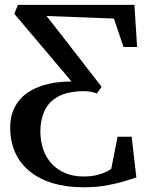

<svg xmlns="http://www.w3.org/2000/svg" viewBox="-20 -763 609 792"><path d="M324.5 9.5Q253.5 9.5 197.5 -7.5Q141.5 -24.5 102.2 -56.5Q63 -88.5 42.5 -134Q22 -179.5 22 -236.5Q22 -278 35.2 -309.2Q48.5 -340.5 72 -363Q95.5 -385.5 127.5 -399.5Q159.5 -413.5 197 -420.5Q215.5 -423.5 235.2 -425.2Q255 -427 275 -427L39 -706L54 -743H534.5L545.5 -569H489.5L450 -686.5L172 -697L236 -615.5L399 -405L379.5 -377Q368.5 -382 354.2 -384.5Q340 -387 322 -387Q255.5 -385.5 217.2 -363.2Q179 -341 162.8 -304Q146.5 -267 146.5 -222Q146.5 -179 159.2 -144.2Q172 -109.5 195.5 -85.2Q219 -61 251.8 -48Q284.5 -35 324 -35Q357 -35 380.8 -41.2Q404.5 -47.5 419.5 -55Q434.5 -62.5 439 -67L465 -199H523L542.5 -31Q528 -26.5 497.5 -16.8Q467 -7 423.2 1.2Q379.5 9.5 324.5 9.5Z"/></svg>

Font: Merriweather 72pt Medium
Style: Regular
Weight: 500
Version: Version 2.100